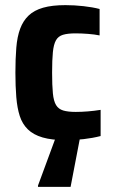

<svg xmlns="http://www.w3.org/2000/svg" viewBox="-20 -538 446 748"><path d="M237 8Q182 8 146 -2.5Q110 -13 88.5 -34Q67 -55 57 -86Q47 -117 43.5 -159.5Q40 -202 40 -255Q40 -309 43.5 -352Q47 -395 58.5 -426Q70 -457 91.5 -477.5Q113 -498 148 -508Q183 -518 235 -518Q270 -518 305.5 -514Q341 -510 368 -503V-400Q349 -404 323 -406Q297 -408 274 -408Q244 -408 225.5 -402.5Q207 -397 198 -381Q189 -365 186 -335Q183 -305 183 -255Q183 -205 186 -174.5Q189 -144 198.5 -128.5Q208 -113 226.5 -107.5Q245 -102 275 -102Q297 -102 322 -104Q347 -106 372 -110V-8Q341 0 306 4Q271 8 237 8ZM128 190V185L201 -13H293V-8L255 190Z"/></svg>

Font: Saira SemiCondensed
Style: Bold
Weight: 700
Width: 4
Designer: Hector Gatti with collaboration of the Omnibus-Type team
Foundry: Omnibus-Type
Version: Version 1.101